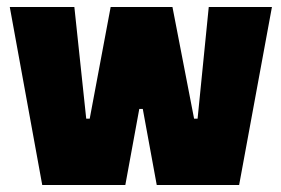

<svg xmlns="http://www.w3.org/2000/svg" viewBox="-20 -530 806 550"><path d="M101 0 8 -510H193L227 -190H237L297 -510H474L536 -190H546L578 -510H759L665 0H429L389 -218H379L339 0Z"/></svg>

Font: Saira Semi Condensed Black
Style: Regular
Weight: 900
Width: 4
Designer: Hector Gatti with collaboration of the Omnibus-Type team
Foundry: Omnibus-Type
Version: Version 1.001; ttfautohint (v1.8)